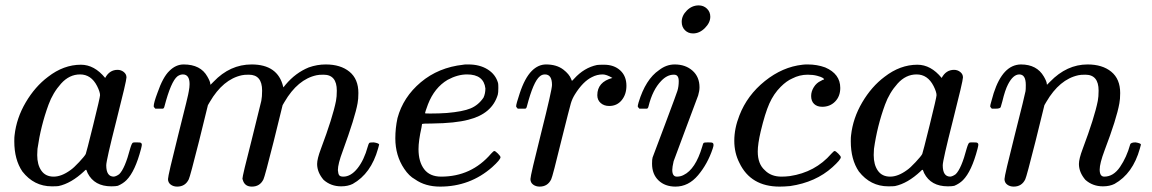

<svg xmlns="http://www.w3.org/2000/svg" viewBox="-20 -681 4271 712"><path d="M487 -153Q496 -153 499 -152.5Q502 -152 504 -150Q506 -148 506 -144Q506 -141 503 -129Q481 -45 449 -13Q436 0 417 8Q409 10 393 10Q330 10 305 -39Q300 -52 300 -51Q299 -52 296 -50Q294 -48 292 -46Q244 -1 197 9Q191 10 172 10Q106 10 63 -45Q33 -89 33 -157Q33 -173 34 -179Q41 -243 75.5 -301.5Q110 -360 158 -396Q216 -441 280 -441Q330 -441 370 -392Q386 -422 416 -422Q429 -422 439 -414Q449 -406 449 -394Q449 -381 411.5 -233.5Q374 -86 374 -68Q374 -26 402 -26Q411 -27 422 -35Q443 -55 463 -131Q469 -151 473 -152Q475 -153 483 -153ZM118 -106Q118 -70 133.5 -48Q149 -26 179 -26Q208 -26 241 -50Q253 -58 273.5 -80Q294 -102 298 -110Q300 -114 325.5 -217Q351 -320 351 -328Q351 -340 340 -362Q318 -405 277 -405Q237 -405 206.5 -371Q176 -337 160 -293Q131 -214 119 -129Q119 -126 118.5 -118Q118 -110 118 -106Z M637 11Q623 11 613 3.5Q603 -4 603 -17Q603 -30 641 -181Q680 -335 680 -342Q683 -357 683 -369Q683 -405 658 -405Q648 -405 638 -398Q614 -379 590 -287Q590 -286 589 -283.5Q588 -281 587.5 -280.5Q587 -280 586 -279Q585 -278 582.5 -278Q580 -278 578 -278Q576 -278 570 -278H556Q550 -284 550 -287Q550 -300 564 -337Q584 -395 608 -418Q632 -442 661 -442Q724 -442 749 -397Q760 -378 760 -369Q760 -367 761 -367L772 -378Q833 -442 913 -442Q1010 -442 1030 -360L1031 -357L1039 -367Q1076 -411 1125 -431Q1156 -442 1188 -442Q1243 -442 1276 -415Q1309 -388 1309 -336Q1309 -313 1306 -298Q1297 -247 1251 -121Q1233 -73 1233 -50Q1234 -36 1238 -31Q1242 -26 1253 -26Q1281 -26 1305.5 -56.5Q1330 -87 1344 -138Q1347 -149 1349.5 -151Q1352 -153 1366 -153Q1385 -150 1386 -145Q1386 -144 1382 -130Q1356 -37 1288 1Q1270 10 1245 10Q1207 10 1180 -14Q1156 -42 1156 -73Q1156 -92 1170 -129Q1214 -246 1226 -307Q1229 -322 1229 -345Q1229 -404 1180 -404Q1162 -404 1154 -402Q1084 -387 1035 -303L1028 -291L995 -157Q962 -26 957 -16Q944 11 914 11Q890 11 882 -9L879 -18Q879 -29 913 -161L949 -307Q952 -322 952 -345Q952 -404 903 -404Q885 -404 877 -402Q807 -387 758 -303L751 -291L718 -157Q685 -26 680 -16Q667 11 637 11Z M1813 -121Q1817 -121 1826.5 -111.5Q1836 -102 1836 -98Q1836 -89 1805 -61Q1723 11 1612 11Q1557 11 1519 -16Q1497 -28 1479 -55Q1446 -104 1446 -168Q1446 -206 1454 -243Q1475 -321 1540.5 -376Q1606 -431 1698 -441Q1699 -442 1714 -442H1717Q1759 -442 1788.5 -423.5Q1818 -405 1827 -373Q1828 -369 1828 -355Q1828 -337 1826 -330Q1805 -259 1717 -237Q1668 -224 1583 -223Q1546 -223 1545 -221Q1545 -220 1543 -208Q1532 -159 1532 -128Q1532 -81 1553 -53.5Q1574 -26 1616 -26Q1728 -26 1801 -111Q1810 -121 1813 -121ZM1780 -353Q1774 -405 1712 -405Q1677 -405 1640 -385Q1591 -356 1567 -294Q1556 -264 1556 -261Q1556 -260 1576 -260Q1609 -260 1637 -262Q1696 -267 1725 -279Q1754 -291 1773 -319Q1780 -334 1780 -353Z M1981 11Q1967 11 1957 3.5Q1947 -4 1947 -17Q1947 -30 1987 -189Q2027 -348 2027 -366Q2027 -405 2001 -405Q1990 -405 1982 -398Q1958 -379 1934 -287Q1934 -286 1933 -283.5Q1932 -281 1931.5 -280.5Q1931 -280 1930 -279Q1929 -278 1926.5 -278Q1924 -278 1922 -278Q1920 -278 1914 -278H1900Q1894 -284 1894 -287Q1894 -295 1907 -334Q1926 -392 1952 -418Q1976 -442 2005 -442Q2044 -442 2069 -423Q2091 -406 2098 -388Q2100 -382 2101 -381.5Q2102 -381 2109 -389Q2146 -430 2194 -440Q2200 -441 2220 -441Q2257 -441 2280 -420Q2303 -399 2303 -363Q2303 -331 2285.5 -309.5Q2268 -288 2239 -288Q2220 -288 2207.5 -299Q2195 -310 2195 -328Q2195 -377 2251 -392Q2229 -405 2215 -405Q2194 -405 2175 -395Q2142 -379 2112 -331Q2102 -315 2097 -298Q2092 -281 2063 -165Q2029 -25 2024 -16Q2011 11 1981 11Z M2508 -600Q2508 -623 2527 -642Q2546 -661 2571 -661Q2589 -661 2601.5 -649Q2614 -637 2614 -619Q2614 -597 2594 -577Q2574 -557 2550 -557Q2532 -557 2520 -569Q2508 -581 2508 -600ZM2485 11Q2446 11 2422 -12Q2398 -35 2398 -74Q2398 -91 2400 -97Q2401 -99 2446.5 -220.5Q2492 -342 2492 -344Q2497 -360 2497 -380Q2497 -404 2480 -404H2478Q2454 -404 2432 -381Q2400 -348 2385 -287Q2385 -286 2384 -283.5Q2383 -281 2382.5 -280.5Q2382 -280 2381 -279Q2380 -278 2377.5 -278Q2375 -278 2373 -278Q2371 -278 2365 -278H2351Q2345 -284 2345 -287Q2345 -290 2348 -301Q2374 -387 2424 -421Q2451 -442 2482 -442Q2522 -442 2548 -419Q2574 -396 2574 -357Q2574 -344 2569 -327Q2568 -325 2523 -204L2478 -83Q2473 -61 2473 -51Q2473 -26 2490 -26Q2504 -26 2515 -32Q2559 -53 2584 -137Q2587 -149 2589.5 -151Q2592 -153 2606 -153Q2615 -153 2618.5 -152.5Q2622 -152 2624 -150Q2626 -148 2626 -143Q2626 -139 2623 -130Q2604 -73 2568.5 -31Q2533 11 2485 11Z M3075 -121Q3079 -121 3088.5 -111.5Q3098 -102 3098 -98Q3098 -89 3067 -61Q3005 -5 2910 9Q2888 11 2871 11Q2764 11 2722 -77Q2703 -114 2703 -159Q2703 -205 2722 -253Q2751 -328 2816.5 -380.5Q2882 -433 2956 -441Q2962 -442 2975 -442Q3010 -442 3040 -431Q3096 -407 3096 -355Q3096 -324 3077 -304.5Q3058 -285 3029 -285Q3010 -285 2999 -295.5Q2988 -306 2988 -325Q2988 -342 2998 -358Q3008 -374 3024 -381Q3032 -386 3035 -386L3036 -387Q3036 -389 3030.5 -392.5Q3025 -396 3010 -400Q2995 -404 2975 -404Q2945 -404 2918 -390Q2897 -381 2875 -359Q2849 -333 2833 -297Q2817 -261 2801 -194Q2790 -147 2790 -119Q2790 -73 2816 -50Q2839 -26 2878 -26Q2893 -26 2909 -28Q3003 -42 3063 -111Q3072 -121 3075 -121Z M3589 -153Q3598 -153 3601 -152.5Q3604 -152 3606 -150Q3608 -148 3608 -144Q3608 -141 3605 -129Q3583 -45 3551 -13Q3538 0 3519 8Q3511 10 3495 10Q3432 10 3407 -39Q3402 -52 3402 -51Q3401 -52 3398 -50Q3396 -48 3394 -46Q3346 -1 3299 9Q3293 10 3274 10Q3208 10 3165 -45Q3135 -89 3135 -157Q3135 -173 3136 -179Q3143 -243 3177.5 -301.5Q3212 -360 3260 -396Q3318 -441 3382 -441Q3432 -441 3472 -392Q3488 -422 3518 -422Q3531 -422 3541 -414Q3551 -406 3551 -394Q3551 -381 3513.5 -233.5Q3476 -86 3476 -68Q3476 -26 3504 -26Q3513 -27 3524 -35Q3545 -55 3565 -131Q3571 -151 3575 -152Q3577 -153 3585 -153ZM3220 -106Q3220 -70 3235.5 -48Q3251 -26 3281 -26Q3310 -26 3343 -50Q3355 -58 3375.5 -80Q3396 -102 3400 -110Q3402 -114 3427.5 -217Q3453 -320 3453 -328Q3453 -340 3442 -362Q3420 -405 3379 -405Q3339 -405 3308.5 -371Q3278 -337 3262 -293Q3233 -214 3221 -129Q3221 -126 3220.5 -118Q3220 -110 3220 -106Z M3739 11Q3725 11 3715 3.5Q3705 -4 3705 -17Q3705 -30 3743 -180Q3781 -330 3783 -343Q3784 -348 3784 -366Q3784 -405 3760 -405Q3737 -405 3718 -368Q3707 -347 3697 -305Q3691 -285 3691 -284Q3689 -278 3672 -278H3658Q3652 -284 3652 -287Q3652 -291 3657 -308Q3687 -426 3749 -440Q3757 -442 3766 -442Q3825 -442 3851 -397Q3862 -378 3862 -369Q3862 -367 3863 -367L3874 -378Q3936 -442 4013 -442Q4068 -442 4101 -415Q4134 -388 4134 -336Q4134 -313 4131 -298Q4121 -241 4076 -123Q4058 -75 4058 -52Q4058 -26 4075 -26Q4109 -26 4133.5 -62Q4158 -98 4171 -145Q4173 -153 4191 -153Q4210 -150 4211 -145Q4211 -144 4207 -130Q4181 -37 4113 1Q4095 10 4070 10Q4032 10 4005 -14Q3981 -42 3981 -73Q3981 -92 3995 -129Q4039 -246 4051 -307Q4054 -322 4054 -345Q4054 -404 4005 -404Q3987 -404 3979 -402Q3909 -387 3860 -303L3853 -291L3820 -157Q3787 -26 3782 -16Q3769 11 3739 11Z"/></svg>

Font: MathJax_Math
Style: Regular
Weight: 400
Version: Version 1.1